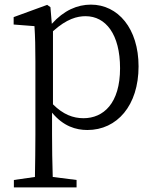

<svg xmlns="http://www.w3.org/2000/svg" viewBox="-20 -548 670 830"><path d="M209 -413C269 -467 314 -478 350 -478C437 -478 499 -400 499 -253C499 -101 427 -37 341 -37C296 -37 253 -53 209 -97ZM198 -517 184 -527 39 -474V-442L129 -435C132 -388 133 -346 133 -282V34C133 93 132 157 131 217L40 230V262H311V230L208 217C206 156 205 90 205 32V-61C254 -2 308 14 358 14C486 14 579 -92 579 -261C579 -425 490 -528 373 -528C314 -528 256 -503 204 -445Z"/></svg>

Font: Shippori Mincho
Style: Regular
Weight: 400
Designer: Bonji Tadano  Ryoko NISHIZUKA  (kana & ideographs); Frank Grießhammer (Latin, Greek & Cyrillic); Wenlong ZHANG  (bopomof
Foundry: Adobe Systems Incorporated
Version: Version 1.003;PS 1.001;hotconv 16.6.54;makeotf.lib2.5.65590